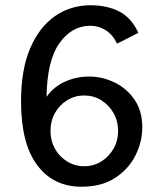

<svg xmlns="http://www.w3.org/2000/svg" viewBox="-20 -695 610 730"><path d="M290 15Q183 15 121.5 -67Q60 -149 60 -310Q60 -431 95 -512Q130 -593 189.5 -634Q249 -675 324 -675Q388 -675 434 -651Q480 -627 506 -570L425 -529Q409 -563 382 -580Q355 -597 323 -597Q253 -597 206 -531Q159 -465 157 -327Q186 -367 229 -385.5Q272 -404 318 -404Q369 -404 415.5 -381.5Q462 -359 491.5 -316Q521 -273 521 -211Q521 -156 495 -104Q469 -52 417.5 -18.5Q366 15 290 15ZM300 -63Q336 -63 365 -81Q394 -99 411.5 -129.5Q429 -160 429 -197Q429 -235 411.5 -265.5Q394 -296 365 -314Q336 -332 300 -332Q265 -332 235.5 -314Q206 -296 189 -265.5Q172 -235 172 -197Q172 -160 189 -129.5Q206 -99 235.5 -81Q265 -63 300 -63Z"/></svg>

Font: Orienta
Style: Regular
Weight: 400
Designer: Eduardo Rodriguez Tunni
Foundry: Eduardo Rodriguez Tunni
Version: Version 1.002; ttfautohint (v1.8.4.7-5d5b);gftools[0.9.23]